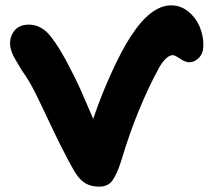

<svg xmlns="http://www.w3.org/2000/svg" viewBox="-20 -738 789 725"><path d="M355 -33.2Q327.1 -33.2 307.6 -43.2Q288.1 -53.2 273.4 -72.8Q258.8 -92.3 238.8 -130.9Q204.1 -195.8 169.7 -269.5Q135.3 -343.3 112.1 -389.6Q88.9 -436 63 -471.2Q57.6 -480.5 47.9 -496.8Q38.1 -513.2 32.7 -522.7Q27.3 -532.2 22.7 -546.4Q18.1 -560.5 18.1 -574.2Q18.1 -604 36.4 -624.5Q54.7 -645 89.8 -645Q138.2 -645 174.8 -596.2Q202.6 -560.1 234.4 -500.2Q266.1 -440.4 284.4 -399.2Q302.7 -357.9 332 -289.1Q361.8 -377.9 401.6 -464.8Q441.4 -551.8 474.1 -601.1Q549.8 -717.8 626 -717.8Q661.6 -717.8 690.2 -695.1Q718.8 -672.4 733.4 -638.4Q748 -604.5 748 -567.9Q748 -537.6 731.7 -520.3Q715.3 -502.9 693.8 -502.9Q679.7 -502.9 659.9 -516.4Q640.1 -529.8 632.8 -529.8Q609.4 -529.8 582 -484.9Q497.1 -329.1 439 -134.8Q422.4 -81.5 405.3 -57.4Q388.2 -33.2 355 -33.2Z"/></svg>

Font: Shantell Sans Irregular
Style: Bold
Weight: 700
Designer: Stephen Nixon, Anya Danilova, Shantell Martin
Foundry: Arrow Type
Version: Version 1.006;[9816181b4]